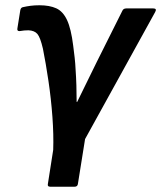

<svg xmlns="http://www.w3.org/2000/svg" viewBox="-20 -524 612 729"><path d="M171 185Q159 185 162 173L182 45Q184 -12 179 -80.5Q174 -149 164 -216.5Q154 -284 143 -339Q133 -382 122 -395Q111 -408 88 -409Q72 -409 55 -406Q44 -405 46 -416L57 -485Q59 -496 68 -497Q81 -500 96 -502Q111 -504 130 -504Q168 -504 193.5 -492.5Q219 -481 234.5 -448Q250 -415 258 -350Q261 -327 263.5 -305Q266 -283 267 -260Q269 -232 270 -200.5Q271 -169 271 -137H273Q290 -171 310 -212.5Q330 -254 348 -290L444 -482Q448 -492 459 -492H562Q577 -492 569 -478L303 4L276 173Q275 185 263 185Z"/></svg>

Font: Sofia Sans
Style: Bold Italic
Weight: 700
Italic angle: -9°
Designer: Botio Nikoltchev, Ani Petrova
Foundry: lettersoup
Version: Version 4.101; ttfautohint (v1.8.4.7-5d5b)